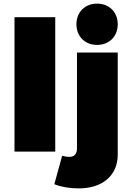

<svg xmlns="http://www.w3.org/2000/svg" viewBox="-20 -837 725 1060"><path d="M516 -817C449 -817 402 -770 402 -703C402 -636 449 -589 516 -589C583 -589 630 -636 630 -703C630 -770 583 -817 516 -817ZM60 -742V0H285V-742ZM323 23 280 180C318 195 363 203 413 203C545 204 630 132 630 17V-547H405V-17C405 14 389 30 361 29C348 29 335 26 323 23Z"/></svg>

Font: Montserrat-Arabic Black
Style: Regular
Weight: 900
Designer: Mohamed Gaber
Foundry: Kief Type Foundry
Version: Version 5.008;PS 005.008;hotconv 1.0.88;makeotf.lib2.5.64775